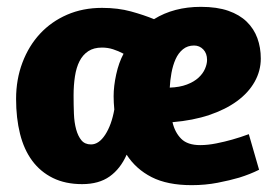

<svg xmlns="http://www.w3.org/2000/svg" viewBox="-20 -532 802 561"><path d="M430 -476Q488 -512 567 -512Q614 -512 647 -500.5Q680 -489 701 -468.5Q722 -448 732 -420.5Q742 -393 742 -361Q742 -325 724 -293Q706 -261 672.5 -236.5Q639 -212 591.5 -196Q544 -180 484 -175Q491 -145 509.5 -126.5Q528 -108 565 -108Q587 -108 612 -113Q637 -118 658 -124Q683 -131 707 -140L737 -36Q711 -23 679 -13Q652 -5 616 2Q580 9 540 9Q469 9 423 -14.5Q377 -38 350 -80Q332 -39 300.5 -16.5Q269 6 220 6Q171 6 134.5 -12Q98 -30 74 -62.5Q50 -95 38.5 -141Q27 -187 27 -243Q27 -300 45.5 -349Q64 -398 97 -433.5Q130 -469 176 -489Q222 -509 278 -509Q325 -509 363 -498.5Q401 -488 430 -476ZM314 -212Q313 -221 312.5 -232Q312 -243 312 -251Q312 -280 319.5 -314.5Q327 -349 341 -375Q326 -383 310.5 -388Q295 -393 278 -393Q254 -393 238 -382.5Q222 -372 212.5 -353.5Q203 -335 199 -309Q195 -283 195 -253Q195 -225 196 -199.5Q197 -174 202.5 -154Q208 -134 218 -122Q228 -110 246 -110Q269 -110 287.5 -138.5Q306 -167 314 -212ZM476 -276Q505 -277 526 -285Q547 -293 560 -305Q573 -317 579 -331Q585 -345 585 -357Q585 -376 574 -387.5Q563 -399 547 -399Q528 -399 514.5 -388Q501 -377 493 -359Q485 -341 481 -319Q477 -297 476 -276Z"/></svg>

Font: Amaranth
Style: Bold
Weight: 700
Designer: Gesine Todt
Foundry: Gesine Todt
Version: Version 1.001